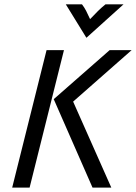

<svg xmlns="http://www.w3.org/2000/svg" viewBox="-20 -853 618 873"><path d="M400.7 0 224.3 -402.1 478.5 -625H578.5L312.5 -391L486.1 0ZM35.4 0 191.7 -625H270.8L114.6 0ZM372.9 -681.2 279.2 -833.3H352.8Q363.9 -818.8 371.9 -803.1Q379.9 -787.5 389.6 -766Q409.7 -787.5 425.7 -803.1Q441.7 -818.8 459.7 -833.3H541.7Z"/></svg>

Font: Afacad
Style: Italic
Weight: 400
Italic angle: -14°
Designer: Kristian Moeller
Foundry: Dicotype
Version: Version 1.000